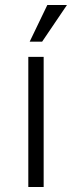

<svg xmlns="http://www.w3.org/2000/svg" viewBox="-20 -743 286 763"><path d="M153.5 -517V0H92.5V-517ZM168 -723H246L147.5 -577.5H98Z"/></svg>

Font: Public Sans Thin ExtraLight
Style: Regular
Weight: 250
Version: Version 1.007